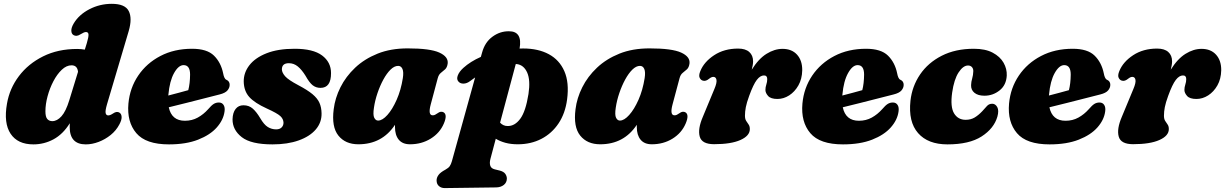

<svg xmlns="http://www.w3.org/2000/svg" viewBox="-20 -740 6406 1004"><path d="M653 -577.5 539.5 -194.5Q529.5 -160 532.5 -148.2Q535.5 -136.5 546 -136.5Q556 -136.5 571 -146.5Q591 -160.5 605.5 -150.5Q615.5 -143.5 616 -127.8Q616.5 -112 604 -89Q587.5 -57.5 558.8 -34.2Q530 -11 495.8 2Q461.5 15 428.5 15Q344.5 15 344.5 -75.5Q344.5 -85 345 -95.5Q309 -38 259.8 -11.5Q210.5 15 154.5 15Q72.5 15 35.5 -40.5Q-1.5 -96 16.5 -198Q30 -277 78.8 -341.8Q127.5 -406.5 205.2 -445.2Q283 -484 383.5 -484Q404.5 -484 423.5 -480.5L434 -514.5Q443.5 -546.5 442.8 -559.5Q442 -572.5 429.5 -572.5Q420 -572.5 402.5 -561.5Q390 -553.5 381 -552.8Q372 -552 364.5 -556.5Q353.5 -563 353 -579.2Q352.5 -595.5 365.5 -617.5Q393 -663.5 447.5 -691.8Q502 -720 564.5 -720Q634 -720 653.2 -682.2Q672.5 -644.5 653 -577.5ZM217.5 -158Q217.5 -129 227.2 -117.8Q237 -106.5 253.5 -106.5Q278.5 -106.5 301.5 -132Q324.5 -157.5 342.5 -216.5L388 -364.5Q384.5 -398.5 354 -398.5Q327.5 -398.5 303 -375.2Q278.5 -352 259.2 -315.2Q240 -278.5 228.8 -236.8Q217.5 -195 217.5 -158Z M1154 -156Q1148 -112.5 1113.5 -73.5Q1079 -34.5 1016.2 -9.8Q953.5 15 863.5 15Q742.5 15 692.8 -43.8Q643 -102.5 651.5 -198.5Q659 -280 702.8 -344.8Q746.5 -409.5 818.8 -447.2Q891 -485 984.5 -485Q1062.5 -485 1099 -449Q1135.5 -413 1147 -356Q1149 -344.5 1153 -335.2Q1157 -326 1163.5 -323Q1181 -315.5 1181 -296.5Q1181 -281 1169.5 -267.2Q1158 -253.5 1128 -246Q1097 -238 1051.5 -226.5Q1006 -215 956 -202.2Q906 -189.5 862.5 -179Q877.5 -108.5 947 -108.5Q984 -108.5 1014.2 -125.2Q1044.5 -142 1068.5 -169Q1085.5 -189 1097.5 -196.5Q1109.5 -204 1124.5 -204Q1141 -204 1149.2 -191Q1157.5 -178 1154 -156ZM860.5 -245Q860 -242.5 860 -240.5Q887.5 -247.5 915.2 -255Q943 -262.5 964.5 -268.5Q973.5 -302.5 974 -350Q974 -399.5 940 -399.5Q913.5 -399.5 890.2 -358Q867 -316.5 860.5 -245Z M1424 -63.5Q1442.5 -63.5 1452.5 -73.5Q1462.5 -83.5 1462.5 -98.5Q1462 -118 1445.8 -133Q1429.5 -148 1375.5 -172.5Q1311.5 -201.5 1283.5 -232.8Q1255.5 -264 1254.5 -313.5Q1254 -360 1284.2 -399Q1314.5 -438 1374 -461.5Q1433.5 -485 1520.5 -485Q1617.5 -485 1664.2 -450Q1711 -415 1711 -358Q1711.5 -280.5 1656 -280.5Q1632.5 -280.5 1615 -294.2Q1597.5 -308 1577.5 -344Q1558 -375.5 1537.2 -392.5Q1516.5 -409.5 1490.5 -409.5Q1454 -409.5 1454 -377Q1454.5 -360 1471.2 -341Q1488 -322 1540 -294.5Q1587.5 -269.5 1613.8 -247.8Q1640 -226 1650.5 -202.2Q1661 -178.5 1661.5 -147.5Q1662.5 -99.5 1631.2 -63Q1600 -26.5 1542 -5.8Q1484 15 1405 15Q1292.5 15 1244 -23Q1195.5 -61 1196 -116.5Q1197 -151 1212 -170.2Q1227 -189.5 1253 -189.5Q1282 -189.5 1301.8 -172Q1321.5 -154.5 1340.5 -122.5Q1360.5 -88 1380.5 -75.8Q1400.5 -63.5 1424 -63.5Z M2232.5 -194.5Q2217 -137 2242.5 -137Q2250 -137 2255 -139.8Q2260 -142.5 2268.5 -148Q2285 -160.5 2299 -153Q2321 -141 2301 -94Q2280 -44.5 2232.2 -15Q2184.5 14.5 2124 14.5Q2085 14.5 2065.2 -9.5Q2045.5 -33.5 2045.5 -75Q2045.5 -81 2045.5 -87.5Q1978 14.5 1854 14.5Q1786 14.5 1749.5 -31Q1713 -76.5 1725 -169Q1732 -227 1760.2 -283.5Q1788.5 -340 1837.2 -386Q1886 -432 1954.5 -459.5Q2023 -487 2111.5 -487Q2229.5 -487 2277.5 -465Q2325.5 -443 2321 -407.5Q2318 -387 2307.5 -377.5Q2297 -368 2285.5 -359Q2274 -350 2269 -331ZM1935.5 -177.5Q1929.5 -139 1937 -124.2Q1944.5 -109.5 1957 -109.5Q1979.5 -109.5 2005.8 -138.8Q2032 -168 2054.2 -218.2Q2076.5 -268.5 2086.5 -331.5Q2091.5 -363.5 2084.5 -379.5Q2077.5 -395.5 2062 -395.5Q2042 -395.5 2022 -375.8Q2002 -356 1984.5 -323.8Q1967 -291.5 1954 -253.2Q1941 -215 1935.5 -177.5Z M2437.5 -315.5Q2421 -303 2403.5 -302.8Q2386 -302.5 2376.5 -314.5Q2366.5 -326 2374 -345.8Q2381.5 -365.5 2403 -385Q2440 -418.5 2494.5 -442.5L2501 -465.5Q2515.5 -519 2555 -548Q2594.5 -577 2641 -576.5Q2713 -577 2697 -486Q2706.5 -486.5 2715.5 -486.5Q2794.5 -486.5 2850 -456.5Q2905.5 -426.5 2931.2 -367.5Q2957 -308.5 2945.5 -220.5Q2936 -147.5 2900.8 -94.8Q2865.5 -42 2810.8 -13.8Q2756 14.5 2687.5 14.5Q2652 14.5 2623.2 6.8Q2594.5 -1 2572.5 -14.5L2544.5 91Q2539 112 2543.8 126.5Q2548.5 141 2567 145.5L2593.5 152Q2614 157.5 2622 168.8Q2630 180 2630.5 193Q2630.5 214 2614.8 226.8Q2599 239.5 2574.5 240L2306.5 243.5Q2288.5 244 2275.8 233.5Q2263 223 2263 203Q2263 189 2272.8 175.2Q2282.5 161.5 2309.5 147Q2325 138.5 2331.8 128.8Q2338.5 119 2343 103L2464.5 -335Q2451 -326 2437.5 -315.5ZM2634 -81Q2671.5 -80 2700.2 -118.5Q2729 -157 2743.5 -248.5Q2754.5 -320.5 2736.8 -360.5Q2719 -400.5 2682 -405Q2679.5 -405 2677 -405L2595 -98.5Q2611.5 -81 2634 -81Z M3497 -194.5Q3481.5 -137 3507 -137Q3514.5 -137 3519.5 -139.8Q3524.5 -142.5 3533 -148Q3549.5 -160.5 3563.5 -153Q3585.5 -141 3565.5 -94Q3544.5 -44.5 3496.8 -15Q3449 14.5 3388.5 14.5Q3349.5 14.5 3329.8 -9.5Q3310 -33.5 3310 -75Q3310 -81 3310 -87.5Q3242.5 14.5 3118.5 14.5Q3050.5 14.5 3014 -31Q2977.5 -76.5 2989.5 -169Q2996.5 -227 3024.8 -283.5Q3053 -340 3101.8 -386Q3150.5 -432 3219 -459.5Q3287.5 -487 3376 -487Q3494 -487 3542 -465Q3590 -443 3585.5 -407.5Q3582.5 -387 3572 -377.5Q3561.5 -368 3550 -359Q3538.5 -350 3533.5 -331ZM3200 -177.5Q3194 -139 3201.5 -124.2Q3209 -109.5 3221.5 -109.5Q3244 -109.5 3270.2 -138.8Q3296.5 -168 3318.8 -218.2Q3341 -268.5 3351 -331.5Q3356 -363.5 3349 -379.5Q3342 -395.5 3326.5 -395.5Q3306.5 -395.5 3286.5 -375.8Q3266.5 -356 3249 -323.8Q3231.5 -291.5 3218.5 -253.2Q3205.5 -215 3200 -177.5Z M3657 -318Q3645.5 -320 3639 -332.5Q3632.5 -345 3642 -368Q3661.5 -416.5 3714.2 -451.2Q3767 -486 3840 -486Q3878 -486 3898 -468.2Q3918 -450.5 3918 -419Q3918 -409.5 3916 -398.5Q3914 -387.5 3911 -375.5Q3946.5 -432.5 3988.2 -458.5Q4030 -484.5 4072 -484.5Q4120.5 -484.5 4148 -454Q4175.5 -423.5 4175 -372.5Q4174 -327 4155 -293.5Q4136 -260 4106.8 -241.2Q4077.5 -222.5 4045.5 -222.5Q4010.5 -222.5 3996.5 -238.2Q3982.5 -254 3982.5 -269.5Q3982.5 -284 3987.2 -297.8Q3992 -311.5 3992 -326.5Q3992 -345.5 3975 -345.5Q3955.5 -345.5 3937.5 -322.2Q3919.5 -299 3897.5 -238.5Q3884.5 -203 3880 -179.5Q3875.5 -156 3875.5 -135Q3875.5 -118 3881.8 -108Q3888 -98 3894.5 -89Q3901 -80 3901 -65Q3901 -30 3852 -8Q3803 14 3714 14Q3650 14 3639 -25.8Q3628 -65.5 3655 -128.5L3716 -275.5Q3729.5 -307.5 3726.5 -322.8Q3723.5 -338 3710 -338Q3700.5 -338 3688.5 -328.5Q3671 -314 3657 -318Z M4678.5 -156Q4672.5 -112.5 4638 -73.5Q4603.5 -34.5 4540.8 -9.8Q4478 15 4388 15Q4267 15 4217.2 -43.8Q4167.5 -102.5 4176 -198.5Q4183.5 -280 4227.2 -344.8Q4271 -409.5 4343.2 -447.2Q4415.5 -485 4509 -485Q4587 -485 4623.5 -449Q4660 -413 4671.5 -356Q4673.5 -344.5 4677.5 -335.2Q4681.5 -326 4688 -323Q4705.5 -315.5 4705.5 -296.5Q4705.5 -281 4694 -267.2Q4682.5 -253.5 4652.5 -246Q4621.5 -238 4576 -226.5Q4530.5 -215 4480.5 -202.2Q4430.5 -189.5 4387 -179Q4402 -108.5 4471.5 -108.5Q4508.5 -108.5 4538.8 -125.2Q4569 -142 4593 -169Q4610 -189 4622 -196.5Q4634 -204 4649 -204Q4665.5 -204 4673.8 -191Q4682 -178 4678.5 -156ZM4385 -245Q4384.5 -242.5 4384.5 -240.5Q4412 -247.5 4439.8 -255Q4467.5 -262.5 4489 -268.5Q4498 -302.5 4498.5 -350Q4498.5 -399.5 4464.5 -399.5Q4438 -399.5 4414.8 -358Q4391.5 -316.5 4385 -245Z M5042 -397.5Q5016.5 -397.5 4992.8 -361.5Q4969 -325.5 4959 -256Q4948.5 -181 4969 -147.2Q4989.5 -113.5 5029.5 -113.5Q5056.5 -113.5 5076.5 -125.5Q5096.5 -137.5 5116 -158Q5131 -175 5141.5 -186.2Q5152 -197.5 5168.5 -197.5Q5185 -197.5 5194.8 -180Q5204.5 -162.5 5195.5 -130Q5177.5 -68 5113 -26.5Q5048.5 15 4934.5 15Q4832.5 15 4780.8 -44Q4729 -103 4741 -213.5Q4749.5 -289 4791.2 -350.5Q4833 -412 4904.5 -448.5Q4976 -485 5072.5 -485Q5132.5 -485 5171 -464.5Q5209.5 -444 5227.8 -412Q5246 -380 5244.5 -345Q5242 -295 5207 -267.2Q5172 -239.5 5128 -239.5Q5094 -239.5 5075.5 -254.8Q5057 -270 5058 -295Q5058.5 -312.5 5063.8 -330Q5069 -347.5 5069.5 -367.5Q5070 -380.5 5062.5 -389Q5055 -397.5 5042 -397.5Z M5759 -156Q5753 -112.5 5718.5 -73.5Q5684 -34.5 5621.2 -9.8Q5558.5 15 5468.5 15Q5347.5 15 5297.8 -43.8Q5248 -102.5 5256.5 -198.5Q5264 -280 5307.8 -344.8Q5351.5 -409.5 5423.8 -447.2Q5496 -485 5589.5 -485Q5667.5 -485 5704 -449Q5740.5 -413 5752 -356Q5754 -344.5 5758 -335.2Q5762 -326 5768.5 -323Q5786 -315.5 5786 -296.5Q5786 -281 5774.5 -267.2Q5763 -253.5 5733 -246Q5702 -238 5656.5 -226.5Q5611 -215 5561 -202.2Q5511 -189.5 5467.5 -179Q5482.5 -108.5 5552 -108.5Q5589 -108.5 5619.2 -125.2Q5649.5 -142 5673.5 -169Q5690.5 -189 5702.5 -196.5Q5714.5 -204 5729.5 -204Q5746 -204 5754.2 -191Q5762.5 -178 5759 -156ZM5465.5 -245Q5465 -242.5 5465 -240.5Q5492.5 -247.5 5520.2 -255Q5548 -262.5 5569.5 -268.5Q5578.5 -302.5 5579 -350Q5579 -399.5 5545 -399.5Q5518.5 -399.5 5495.2 -358Q5472 -316.5 5465.5 -245Z M5848 -318Q5836.5 -320 5830 -332.5Q5823.5 -345 5833 -368Q5852.5 -416.5 5905.2 -451.2Q5958 -486 6031 -486Q6069 -486 6089 -468.2Q6109 -450.5 6109 -419Q6109 -409.5 6107 -398.5Q6105 -387.5 6102 -375.5Q6137.5 -432.5 6179.2 -458.5Q6221 -484.5 6263 -484.5Q6311.5 -484.5 6339 -454Q6366.5 -423.5 6366 -372.5Q6365 -327 6346 -293.5Q6327 -260 6297.8 -241.2Q6268.5 -222.5 6236.5 -222.5Q6201.5 -222.5 6187.5 -238.2Q6173.5 -254 6173.5 -269.5Q6173.5 -284 6178.2 -297.8Q6183 -311.5 6183 -326.5Q6183 -345.5 6166 -345.5Q6146.5 -345.5 6128.5 -322.2Q6110.5 -299 6088.5 -238.5Q6075.5 -203 6071 -179.5Q6066.5 -156 6066.5 -135Q6066.5 -118 6072.8 -108Q6079 -98 6085.5 -89Q6092 -80 6092 -65Q6092 -30 6043 -8Q5994 14 5905 14Q5841 14 5830 -25.8Q5819 -65.5 5846 -128.5L5907 -275.5Q5920.5 -307.5 5917.5 -322.8Q5914.5 -338 5901 -338Q5891.5 -338 5879.5 -328.5Q5862 -314 5848 -318Z"/></svg>

Font: Fraunces 9pt Soft Black
Style: Italic
Weight: 900
Italic angle: -16°
Version: Version 1.000;[b76b70a41]